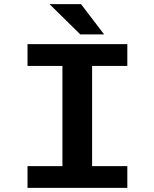

<svg xmlns="http://www.w3.org/2000/svg" viewBox="-20 -915 750 935"><path d="M600 -594H428.5V-106H600V0H114V-106H284V-594H114V-700H600ZM487 -747.5H371L221 -895H374.5Z"/></svg>

Font: League Mono SemiBold
Style: Regular
Weight: 600
Width: 6
Designer: Tyler Finck
Foundry: The League of Moveable Type / Tyler Finck
Version: Version 2.300;RELEASE